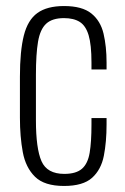

<svg xmlns="http://www.w3.org/2000/svg" viewBox="-20 -607 415 636"><path d="M192 9Q127 9 96 -21.5Q65 -52 55.5 -103Q46 -154 46 -217V-353Q46 -438 59 -489.5Q72 -541 104 -564Q136 -587 192 -587Q252 -587 282.5 -562.5Q313 -538 323 -495.5Q333 -453 333 -400V-377H283V-400Q283 -459 273.5 -490.5Q264 -522 244 -534.5Q224 -547 192 -547Q153 -547 133 -528.5Q113 -510 106 -469Q99 -428 99 -359V-209Q99 -115 117.5 -73Q136 -31 193 -31Q232 -31 251.5 -48Q271 -65 277 -101Q283 -137 283 -194V-216H333V-195Q333 -137 324 -91Q315 -45 285 -18Q255 9 192 9Z"/></svg>

Font: Oswald ExtraLight
Style: Regular
Weight: 250
Designer: Vernon Adams
Foundry: Vernon Adams
Version: Version 4.103;gftools[0.9.33.dev8+g029e19f]